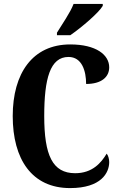

<svg xmlns="http://www.w3.org/2000/svg" viewBox="-20 -951 613 981"><path d="M271 -784V-771H339C396 -810 485 -886 505 -921V-931H356C339 -886 297 -827 271 -784ZM338 10C498 10 538 -69 538 -123C538 -138 533 -157 525 -166C497 -119 452 -66 364 -66C248 -66 206 -158 206 -358C206 -549 236 -660 330 -660C399 -660 420 -588 420 -522C499 -522 538 -558 538 -607C538 -671 471 -724 339 -724C146 -724 45 -576 45 -358C45 -137 143 10 338 10Z"/></svg>

Font: Noto Serif Lao ExtraCondensed ExtraBold
Style: Regular
Weight: 800
Width: 2
Designer: Monotype Design Team
Foundry: Monotype Imaging Inc.
Version: Version 2.003